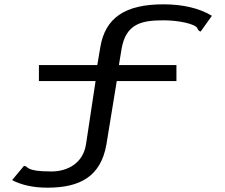

<svg xmlns="http://www.w3.org/2000/svg" viewBox="-20 -693 1040 888"><path d="M200 175C350 175 446 123 472 -24L520 -318H796V-392H530L542 -465C562 -587 640 -599 738 -599C800 -599 883 -584 893 -562C896 -555 898 -550 908 -547L960 -620C902 -655 826 -673 736 -673C560 -673 467 -612 444 -475L430 -392H160V-318H422L378 -27C365 62 292 100 218 100C92 100 115 76 91 74L36 140C80 163 134 175 200 175Z"/></svg>

Font: Inconsolata UltraExpanded
Style: Regular
Weight: 400
Width: 9
Monospace: yes
Designer: Raph Levien, Cyreal, Brenton Simpson
Foundry: Raph Levien, Cyreal, Google
Version: Version 3.100